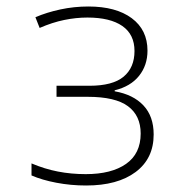

<svg xmlns="http://www.w3.org/2000/svg" viewBox="-20 -560 570 591"><path d="M245 11Q198 11 153.5 2.5Q109 -6 77 -20V-57Q117 -40 158 -32Q199 -24 244 -24Q323 -24 368 -55.5Q413 -87 413 -149Q413 -204 374 -233Q335 -262 250 -262H154V-296H255Q327 -296 360.5 -324Q394 -352 394 -403Q394 -454 356.5 -480Q319 -506 249 -506Q214 -506 177.5 -498.5Q141 -491 102 -474L89 -507Q124 -522 166 -531Q208 -540 252 -540Q337 -540 385.5 -504Q434 -468 434 -404Q434 -359 408 -326.5Q382 -294 333 -282V-279Q390 -269 421.5 -235.5Q453 -202 453 -146Q453 -72 397.5 -30.5Q342 11 245 11Z"/></svg>

Font: Noto Sans Mono Condensed ExtraLight
Style: Regular
Weight: 200
Width: 3
Designer: Monotype Design Team
Foundry: Monotype Imaging Inc.
Version: Version 2.014; ttfautohint (v1.8.4.7-5d5b)